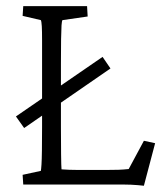

<svg xmlns="http://www.w3.org/2000/svg" viewBox="-20 -593 521 617"><path d="M442.4 3.9Q434.6 2.9 423.3 2Q412.1 1 399.9 0.5Q387.7 0 376 0H54.7L52.7 -31.2L111.3 -43.9Q112.3 -48.8 113.3 -64Q114.3 -79.1 114.7 -108.9Q115.2 -138.7 115.2 -184.6V-387.7Q115.2 -434.6 115.2 -463.9Q115.2 -493.2 114.3 -508.8Q113.3 -524.4 111.3 -528.3L52.7 -542L54.7 -573.2H259.8L261.7 -540L180.7 -528.3Q178.7 -525.4 177.7 -511.2Q176.8 -497.1 176.3 -467.3Q175.8 -437.5 175.8 -387.7V-184.6Q175.8 -136.7 176.3 -97.2Q176.8 -57.6 177.7 -48.8Q189.5 -47.9 202.1 -47.4Q214.8 -46.9 229.5 -46.9H323.2Q344.7 -46.9 360.4 -47.4Q376 -47.9 393.6 -49.8L442.4 -140.6L478.5 -132.8ZM57.6 -181.6 31.2 -218.8 309.6 -410.2 335 -373Z"/></svg>

Font: Crimson Pro ExtraLight
Style: Regular
Weight: 250
Designer: Jacques Le Bailly
Foundry: Baron von Fonthausen
Version: Version 1.003